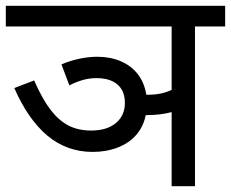

<svg xmlns="http://www.w3.org/2000/svg" viewBox="-20 -642 796 662"><path d="M191.9 -419.9Q219.2 -432.1 252.2 -439.2Q285.2 -446.3 315.4 -446.3Q359.9 -446.3 396.2 -430.9Q432.6 -415.5 455.3 -386Q478 -356.4 484.4 -315.4H492.7Q536.6 -315.4 571.8 -332V-550.8H0V-622.1H756.3V-550.8H652.3V0H571.8V-255.4Q532.7 -245.1 484.4 -245.1H482.4Q475.1 -207 450.9 -178.2Q426.8 -149.4 387 -133.8Q347.2 -118.2 299.8 -118.2Q210.9 -118.2 144 -173.8Q77.1 -229.5 29.3 -338.4L97.7 -364.7Q126 -300.3 154.3 -263.4Q182.6 -226.6 216.1 -209.2Q249.5 -191.9 294.4 -191.9Q348.6 -191.9 379.6 -217.8Q410.6 -243.7 410.6 -287.1Q410.6 -328.6 385 -350.6Q359.4 -372.6 312.5 -372.6Q287.6 -372.6 264.9 -366Q242.2 -359.4 219.2 -347.7Z"/></svg>

Font: NotoSans
Style: Regular
Weight: 400
Designer: Monotype Design team
Foundry: Monotype Imaging Inc.
Version: Version 1.04; ttfautohint (v1.4.1)